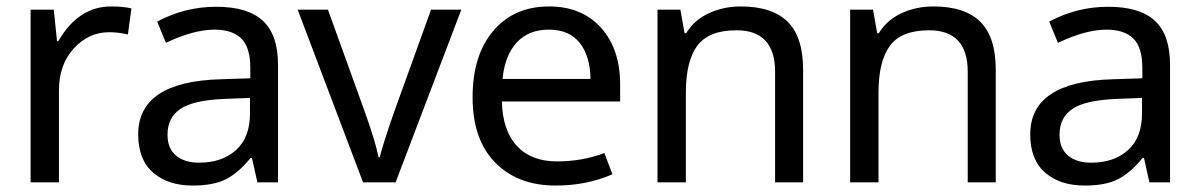

<svg xmlns="http://www.w3.org/2000/svg" viewBox="-20 -566 3723 596"><path d="M325 -546Q361 -546 388 -540L377 -459Q347 -466 319 -466Q255 -466 209 -415.5Q163 -365 163 -286V0H75V-536H147L157 -438H161Q223 -546 325 -546Z M651 -545Q749 -545 796 -501.5Q843 -458 843 -365V0H779L762 -76H758Q721 -30 682 -10Q643 10 578 10Q502 10 455.5 -30Q409 -70 409 -149Q409 -313 666 -320L757 -323V-355Q757 -419 729 -446.5Q701 -474 646 -474Q581 -474 495 -433L468 -499Q554 -545 651 -545ZM756 -262 677 -259Q580 -255 540 -228Q500 -201 500 -148Q500 -105 526.5 -83Q553 -61 598 -61Q669 -61 712.5 -100Q756 -139 756 -214Z M1107 0 904 -536H998L1112 -220Q1146 -125 1155 -78H1159Q1166 -111 1204 -220L1318 -536H1412L1208 0Z M1684 -546Q1786 -546 1845.5 -480Q1905 -414 1905 -304V-251H1538Q1540 -161 1584.5 -113Q1629 -65 1709 -65Q1788 -65 1856 -91L1881 -25Q1801 10 1705 10Q1587 10 1517 -61.5Q1447 -133 1447 -264Q1447 -395 1511.5 -470.5Q1576 -546 1684 -546ZM1683 -474Q1621 -474 1584 -434Q1547 -394 1540 -321H1813Q1812 -392 1779.5 -433Q1747 -474 1683 -474Z M2279 -546Q2377 -546 2425 -498.5Q2473 -451 2473 -349V0H2386V-343Q2386 -472 2266 -472Q2180 -472 2144.5 -424Q2109 -376 2109 -278V0H2021V-536H2092L2105 -463H2110Q2135 -504 2180.5 -525Q2226 -546 2279 -546Z M2877 -546Q2975 -546 3023 -498.5Q3071 -451 3071 -349V0H2984V-343Q2984 -472 2864 -472Q2778 -472 2742.5 -424Q2707 -376 2707 -278V0H2619V-536H2690L2703 -463H2708Q2733 -504 2778.5 -525Q2824 -546 2877 -546Z M3420 -545Q3518 -545 3565 -501.5Q3612 -458 3612 -365V0H3548L3531 -76H3527Q3490 -30 3451 -10Q3412 10 3347 10Q3271 10 3224.5 -30Q3178 -70 3178 -149Q3178 -313 3435 -320L3526 -323V-355Q3526 -419 3498 -446.5Q3470 -474 3415 -474Q3350 -474 3264 -433L3237 -499Q3323 -545 3420 -545ZM3525 -262 3446 -259Q3349 -255 3309 -228Q3269 -201 3269 -148Q3269 -105 3295.5 -83Q3322 -61 3367 -61Q3438 -61 3481.5 -100Q3525 -139 3525 -214Z"/></svg>

Font: Advent Sans Logo
Style: Regular
Weight: 400
Designer: Types & Symbols
Foundry: Types & Symbols
Version: Version 1.002